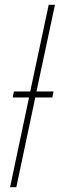

<svg xmlns="http://www.w3.org/2000/svg" viewBox="-20 -780 249 800"><path d="M22 0 101 -374H33L38 -399H106L183 -760H209L132 -399H203L198 -374H127L48 0Z"/></svg>

Font: Noto Sans SemiCondensed Thin
Style: Italic
Weight: 100
Width: 4
Italic angle: -12°
Designer: Monotype Design Team
Foundry: Monotype Imaging Inc.
Version: Version 2.013; ttfautohint (v1.8.4.7-5d5b)